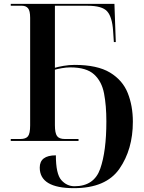

<svg xmlns="http://www.w3.org/2000/svg" viewBox="-20 -734 749 1000"><path d="M365 246Q532 246 602 145Q672 44 672 -100Q672 -182 645.5 -249Q619 -316 553 -356Q487 -396 368 -396Q340 -396 311 -391Q282 -386 266 -381V-704H437Q512 -704 538 -675Q564 -646 569 -574L573 -515H583L576 -714H36V-704H95Q115 -704 126 -691Q137 -678 137 -641V-81Q137 -38 125.5 -24Q114 -10 86 -10H36V0H389V-10H318Q288 -10 277 -25.5Q266 -41 266 -82V-371Q280 -375 302.5 -379Q325 -383 346 -383Q430 -383 470 -346.5Q510 -310 522 -247Q534 -184 534 -102Q534 54 502 145Q470 236 368 236Q328 236 299.5 204Q271 172 271 75Q187 75 187 139Q187 246 365 246Z"/></svg>

Font: Noto Serif Display Semi
Style: Regular
Weight: 600
Designer: Monotype Design Team
Foundry: Monotype Imaging Inc.
Version: Version 1.900